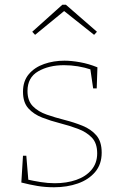

<svg xmlns="http://www.w3.org/2000/svg" viewBox="-20 -784 515 810"><path d="M96 -400Q96 -359 118.5 -336Q141 -313 177 -300.5Q213 -288 252.5 -278Q292 -268 328 -253.5Q364 -239 386.5 -213Q409 -187 409 -140Q409 -91 381.5 -58.5Q354 -26 308.5 -10Q263 6 208 6Q171 6 138 0.5Q105 -5 70 -14L77 -127H91L100 -19L94 -27Q120 -21 151 -16Q182 -11 211 -11Q261 -11 301.5 -25Q342 -39 366 -67.5Q390 -96 390 -137Q390 -180 367.5 -203.5Q345 -227 309 -240.5Q273 -254 233.5 -264Q194 -274 158 -288Q122 -302 99.5 -327Q77 -352 77 -397Q77 -442 101.5 -471Q126 -500 166 -514Q206 -528 252 -528Q281 -528 317.5 -521.5Q354 -515 391 -500L388 -411H373L360 -500L366 -490Q309 -509 250 -509Q186 -509 141 -483Q96 -457 96 -400ZM128 -637 116 -650 243 -764H258L389 -650L377 -637L246 -741H255Z"/></svg>

Font: Bitter Thin Thin
Style: Regular
Weight: 250
Version: Version 2.002